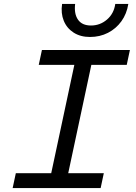

<svg xmlns="http://www.w3.org/2000/svg" viewBox="-20 -951 690 971"><path d="M223 0 372 -698H458L309 0ZM192 -698H637L621 -623H176ZM60 -75H505L489 0H44ZM435 -764Q387 -764 352.5 -786Q318 -808 302.5 -846Q287 -884 294 -931H360Q354 -881 374.5 -851.5Q395 -822 440 -822Q486 -822 521 -852Q556 -882 563 -931H629Q621 -881 594 -843.5Q567 -806 526 -785Q485 -764 435 -764Z"/></svg>

Font: Azeret Mono Thin Light
Style: Italic
Weight: 300
Italic angle: -12°
Version: Version 1.002